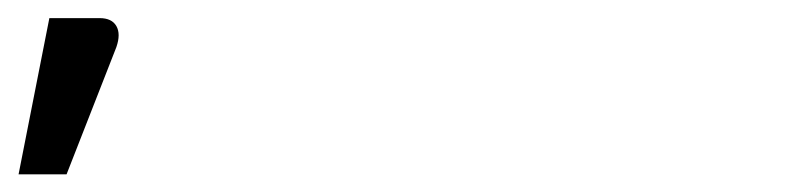

<svg xmlns="http://www.w3.org/2000/svg" viewBox="-78 -746 897 212"><path d="M-57.5 -553.5 -23.5 -726H32Q45.5 -726 50.5 -717.2Q55.5 -708.5 50.5 -694L-4.5 -553.5Z"/></svg>

Font: Lato
Style: Regular
Weight: 400
Designer: Lukasz Dziedzic with Adam Twardoch and Botio Nikoltchev
Foundry: tyPoland Lukasz Dziedzic
Version: Version 2.015; 2015-08-06; http://www.latofonts.com/